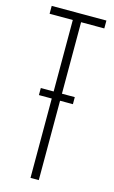

<svg xmlns="http://www.w3.org/2000/svg" viewBox="-123 -848 530 895"><g transform="rotate(15 142.0 -400.0)"><path d="M122 0V-762H10V-800H274V-762H162V0ZM60 -417H224V-383H60Z"/></g></svg>

Font: Big Shoulders Text SC Thin
Style: Regular
Weight: 100
Designer: Patric King
Foundry: XO Type Co
Version: Version 2.002